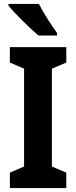

<svg xmlns="http://www.w3.org/2000/svg" viewBox="-20 -953 385 973"><path d="M177 -933H23V-924C53 -887 135 -806 175 -773H269V-786C244 -819 199 -890 177 -933ZM316 0V-78L243 -109V-605L316 -636V-714H30V-636L102 -605V-109L30 -78V0Z"/></svg>

Font: Noto Sans Devanagari UI Condensed
Style: Bold
Weight: 700
Width: 3
Designer: Jelle Bosma - Monotype Design Team
Foundry: Monotype Imaging Inc.
Version: Version 2.004